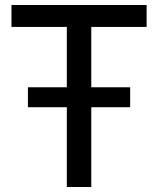

<svg xmlns="http://www.w3.org/2000/svg" viewBox="-20 -750 634 770"><path d="M92 -400H248V-642H26V-730H568V-642H346V-400H502V-320H346V0H248V-320H92Z"/></svg>

Font: Sora-SIA
Style: Regular
Weight: 400
Designer: Jonathan Barnbrook, Julián Moncada
Foundry: Barnbrook Fonts
Version: Version 2.000